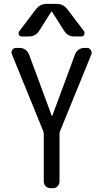

<svg xmlns="http://www.w3.org/2000/svg" viewBox="-20 -980 540 1000"><path d="M274.4 -960Q309.6 -960 331.1 -931.6L417 -818.4Q422.9 -809.6 418.5 -799.8Q414.1 -790 404.3 -790H367.2Q332 -790 313.5 -820.3L251 -918.9Q251 -919.9 249 -919.9Q247.1 -919.9 247.1 -918.9L184.6 -820.3Q166 -790 130.9 -790H93.8Q82 -790 78.1 -799.3Q74.2 -808.6 81.1 -818.4L167 -931.6Q188.5 -960 223.6 -960ZM206.1 -294.9 42 -697.3Q37.1 -709 43.9 -719.7Q50.8 -730.5 64.5 -730.5H83Q98.6 -730.5 111.8 -721.2Q125 -711.9 130.9 -697.3L250 -376Q250 -375 251 -375Q252 -375 252 -376L371.1 -697.3Q376 -711.9 389.6 -721.2Q403.3 -730.5 418.9 -730.5H433.6Q445.3 -730.5 452.6 -719.7Q460 -709 456.1 -697.3L292 -294.9Q290 -289.1 290 -285.2V-35.2Q290 -20.5 280.3 -10.3Q270.5 0 254.9 0H243.2Q228.5 0 218.3 -9.8Q208 -19.5 208 -35.2V-285.2Q208 -289.1 206.1 -294.9Z"/></svg>

Font: Rounded-L Mgen+ 2m regular
Style: Regular
Weight: 400
Designer: [Source Han Sans]
Ryoko NISHIZUKA  (kana & ideographs); Paul D. Hunt (Latin, Greek & Cyrillic); Wenlong ZHANG  (bopomofo
Version: Version 1.059.20150602